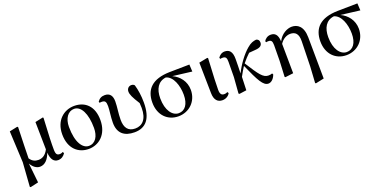

<svg xmlns="http://www.w3.org/2000/svg" viewBox="-14 -1344 4694 2357"><g transform="rotate(-20 2333.0 -165.5)"><path d="M294 16C358 16 405 -34 435 -116C441 -29 473 16 531 16C574 16 606 -8 626 -40L617 -59C604 -53 592 -47 574 -47C540 -47 523 -62 523 -125C522 -201 525 -299 538 -534L531 -541L427 -519L433 -160C400 -95 356 -69 304 -69C260 -69 225 -85 195 -129C196 -227 200 -328 206 -534L197 -541L92 -519L112 -108L90 205L99 212L204 188L177 -68C204 -18 247 16 294 16Z M931 16C1062 16 1185 -80 1185 -270C1185 -450 1084 -543 940 -543C807 -543 684 -447 684 -264C684 -74 798 16 931 16ZM945 -19C866 -19 793 -114 793 -322C793 -433 848 -509 927 -509C1016 -509 1078 -395 1078 -205C1078 -98 1031 -19 945 -19Z M1530 16C1675 16 1760 -77 1760 -290C1760 -378 1748 -458 1728 -525C1718 -537 1705 -543 1686 -543C1654 -543 1627 -518 1627 -480C1627 -443 1646 -399 1709 -300C1711 -278 1712 -256 1712 -236C1712 -90 1646 -25 1553 -25C1460 -25 1419 -85 1419 -186C1419 -273 1435 -347 1435 -423C1435 -496 1405 -539 1338 -539C1295 -539 1265 -522 1242 -487L1249 -471C1257 -474 1266 -474 1276 -474C1319 -474 1332 -456 1332 -397C1332 -338 1317 -267 1317 -186C1317 -47 1396 16 1530 16Z M2103 16C2245 16 2355 -90 2355 -238C2355 -350 2286 -434 2198 -474L2449 -443L2444 -536L2183 -532C1955 -527 1857 -423 1857 -252C1857 -85 1964 16 2103 16ZM2118 -486C2207 -462 2253 -335 2253 -211C2253 -89 2201 -19 2119 -19C2037 -19 1966 -109 1966 -268C1966 -389 2014 -473 2118 -486Z M2678 15C2727 15 2764 -14 2777 -42L2767 -59C2755 -53 2742 -48 2723 -48C2692 -48 2670 -63 2670 -123C2670 -197 2674 -286 2687 -531L2679 -538L2567 -516L2574 -116C2575 -25 2616 15 2678 15Z M3278 16C3313 16 3350 -14 3370 -70L3361 -86C3351 -81 3334 -77 3313 -77C3243 -77 3203 -134 3087 -317C3120 -358 3152 -392 3183 -421L3269 -428C3326 -432 3357 -451 3357 -493C3357 -524 3340 -537 3319 -543C3280 -539 3244 -528 3197 -487C3124 -425 3050 -325 2997 -218C2999 -282 3001 -345 3001 -405C3002 -503 2965 -539 2904 -539C2865 -539 2835 -515 2818 -488L2825 -471C2834 -474 2844 -475 2855 -475C2893 -475 2908 -458 2907 -403L2905 -204L2889 5L2899 13L2993 0L2999 -173C3025 -223 3043 -252 3068 -291C3165 -72 3210 16 3278 16Z M3817 206 3826 212 3935 189 3930 -350C3929 -499 3854 -543 3782 -543C3723 -543 3642 -504 3600 -418C3595 -510 3560 -539 3506 -539C3464 -539 3434 -515 3417 -487L3424 -471C3435 -474 3444 -474 3454 -474C3489 -474 3503 -458 3503 -404L3501 -201L3491 6L3499 13L3605 0L3601 -385C3636 -441 3689 -467 3735 -467C3798 -467 3841 -434 3838 -332L3830 -4Z M4298 16C4440 16 4550 -90 4550 -238C4550 -350 4481 -434 4393 -474L4644 -443L4639 -536L4378 -532C4150 -527 4052 -423 4052 -252C4052 -85 4159 16 4298 16ZM4313 -486C4402 -462 4448 -335 4448 -211C4448 -89 4396 -19 4314 -19C4232 -19 4161 -109 4161 -268C4161 -389 4209 -473 4313 -486Z"/></g></svg>

Font: Noto Serif HK SemiBold
Style: Regular
Weight: 600
Designer: Ryoko NISHIZUKA 西塚涼子 (kana & ideographs); Frank Grießhammer (Latin, Greek & Cyrillic); Wenlong ZHANG 张文龙 (bopomofo); San
Foundry: Adobe
Version: Version 2.001;hotconv 1.1.0;makeotfexe 2.6.0